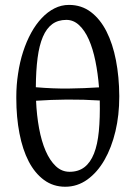

<svg xmlns="http://www.w3.org/2000/svg" viewBox="-20 -728 540 764"><path d="M244.1 -648.9Q210.9 -648.9 188 -632.1Q165 -615.2 150.6 -581.5Q136.2 -547.9 129.6 -497.6Q123 -447.3 122.6 -380.9Q190.9 -375 252.9 -375.7Q314.9 -376.5 374 -380.4Q369.6 -436 359.6 -485.1Q349.6 -534.2 333.5 -570.6Q317.4 -606.9 294.9 -627.9Q272.5 -648.9 244.1 -648.9ZM256.8 -44.4Q292 -44.4 315.9 -62.7Q339.8 -81.1 354 -116.9Q368.2 -152.8 373.3 -205.8Q378.4 -258.8 377 -328.1Q345.2 -330.1 312.3 -331.1Q279.3 -332 246.8 -331.8Q214.4 -331.5 182.9 -330.3Q151.4 -329.1 123.5 -327.1Q126 -269 135.5 -217.5Q145 -166 161.6 -127.7Q178.2 -89.4 201.9 -66.9Q225.6 -44.4 256.8 -44.4ZM454.6 -347.2V-342.8Q454.6 -270 439.5 -206.1Q423.8 -140.1 395.5 -91.1Q367.2 -42 327.4 -13.4Q287.6 15.1 239.7 15.1Q191.9 15.1 155.3 -11.7Q118.7 -38.6 94.2 -85.7Q69.8 -132.8 57.4 -197.3Q44.9 -261.7 44.9 -336.9V-343.3Q44.9 -389.6 51.8 -434.1Q58.6 -481 72 -522.2Q85.4 -563.5 104.2 -597.7Q123 -631.8 146.5 -656.5Q169.9 -681.2 197 -694.8Q224.1 -708.5 254.4 -708.5Q304.2 -708.5 341.6 -680.2Q378.9 -651.9 403.8 -602.8Q428.7 -553.7 441.4 -488Q454.1 -422.4 454.6 -347.2Z"/></svg>

Font: Akkhara
Style: Regular
Weight: 400
Designer: J. Victor Gaultney
Version: Version 1.00 June 13, 2006, initial release